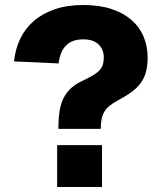

<svg xmlns="http://www.w3.org/2000/svg" viewBox="-20 -746 645 766"><path d="M208 0V-167H387V0ZM213 -232Q213 -274 218 -304.5Q223 -335 235 -357.5Q247 -380 266 -396.5Q285 -413 312 -425Q339 -438 355 -448Q371 -458 379.5 -468.5Q388 -479 391 -490.5Q394 -502 394 -517Q394 -549 373 -569Q352 -589 312 -589Q225 -589 214 -493L36 -501Q41 -550 60.5 -591Q80 -632 114.5 -662Q149 -692 198.5 -709Q248 -726 312 -726Q377 -726 425 -710Q473 -694 505 -666Q537 -638 553 -599.5Q569 -561 569 -517Q569 -484 562.5 -459.5Q556 -435 541.5 -415Q527 -395 503.5 -378Q480 -361 446 -343Q428 -333 416 -323Q404 -313 396.5 -300.5Q389 -288 385.5 -271.5Q382 -255 382 -232Z"/></svg>

Font: Geist ExtBd
Style: Regular
Weight: 400
Designer: Basement.studio, Andrés Briganti, Mateo Zaragoza
Foundry: Basement.studio, Vercel, Andrés Briganti, Guido Ferreyra, Mateo Zaragoza
Version: Version 1.401